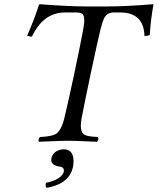

<svg xmlns="http://www.w3.org/2000/svg" viewBox="-20 -676 757 922"><path d="M286.1 41Q327.6 41 332.5 86.4Q334.5 105 330.1 127Q314.5 200.2 222.2 222.2Q212.4 224.6 203.1 226.1Q197.3 217.3 200.2 202.1Q265.1 188.5 283.2 156.7Q285.6 152.3 286.1 148.9Q290.5 127.4 266.6 124Q263.2 123.5 260.7 123Q221.7 115.7 226.6 85.9Q227.1 84.5 227.1 84Q233.4 54.2 266.6 43.9Q275.9 41 286.1 41ZM379.9 -536.1Q391.6 -599.1 373.5 -610.8Q364.3 -615.7 349.1 -616.2H290Q187 -614.7 133.3 -500Q120.6 -500.5 110.4 -504.9Q147.5 -589.4 167 -652.8Q168.5 -654.8 171.4 -655.8Q308.1 -645 401.9 -645H488.3Q587.4 -645 714.4 -655.8Q715.8 -654.3 716.8 -652.8Q703.6 -582.5 699.2 -507.8Q686 -502.9 673.8 -502.9Q670.9 -614.7 559.1 -616.2H526.9Q493.7 -616.2 480 -588.4Q471.7 -570.8 462.9 -536.1Q447.3 -471.7 415 -319.8Q387.7 -190.4 372.1 -108.9Q359.9 -43.9 385.7 -28.8Q401.9 -20 450.7 -18.1Q456.5 -6.3 445.8 4.9Q424.3 4.4 387.7 2.4Q338.9 0 308.1 0Q276.9 0 225.6 2.4Q187.5 4.4 167 4.9Q161.1 -6.8 171.9 -18.1Q233.9 -20.5 253.9 -36.6Q276.4 -56.2 289.1 -108.9Q309.1 -192.9 336.4 -320.8Q366.7 -465.3 379.9 -536.1Z"/></svg>

Font: Linux Libertine Display Slanted O
Style: Slanted
Weight: 400
Designer: Philipp H. Poll
Foundry: Philipp H. Poll
Version: Version 5.0.9